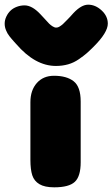

<svg xmlns="http://www.w3.org/2000/svg" viewBox="-96 -801 481 821"><path d="M305 -602Q287 -584 275 -573.5Q263 -563 241.5 -548Q220 -533 195.5 -526Q171 -519 143 -519Q54 -519 -27 -613Q-30 -616 -36.5 -623.5Q-43 -631 -46.5 -635Q-50 -639 -55.5 -646Q-61 -653 -64 -658.5Q-67 -664 -70 -671Q-73 -678 -74.5 -685Q-76 -692 -76 -700Q-76 -715 -69 -730Q-62 -745 -51 -755.5Q-40 -766 -24 -772Q-8 -778 9 -778Q41 -778 76 -741Q83 -734 95.5 -720Q108 -706 114 -700Q120 -694 128.5 -688.5Q137 -683 144 -683Q148 -683 151.5 -684Q155 -685 158 -687Q161 -689 165.5 -692Q170 -695 173.5 -698.5Q177 -702 182.5 -707.5Q188 -713 192.5 -717.5Q197 -722 204.5 -730Q212 -738 218 -745Q252 -781 281 -781Q312 -781 338.5 -756.5Q365 -732 365 -700Q365 -662 305 -602ZM249 -107Q249 -47 224 -23.5Q199 0 136 0Q95 0 72.5 -13.5Q50 -27 42 -51.5Q34 -76 34 -118V-364Q34 -415 61.5 -446Q89 -477 135 -477Q189 -477 219 -453.5Q249 -430 249 -367Z"/></svg>

Font: Coiny 2.0
Style: Regular
Weight: 400
Version: Version 1.001 July 11, 2018